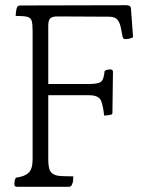

<svg xmlns="http://www.w3.org/2000/svg" viewBox="-20 -796 555 736"><path d="M45 -80Q35 -80 35 -90Q35 -94 36 -101.5Q37 -109 41 -115Q74 -119 89.5 -133.5Q105 -148 105 -185V-678Q105 -704 101.5 -716Q98 -728 84.5 -731.5Q71 -735 40 -735Q40 -740 41 -748Q42 -756 43 -761Q46 -772 50.5 -773.5Q55 -775 56 -775L465 -776Q481 -776 482 -764L490 -654Q486 -650 476.5 -648Q467 -646 461 -646Q452 -646 450 -655L444 -686Q440 -709 430 -720.5Q420 -732 398 -732L200 -733Q180 -733 172.5 -725.5Q165 -718 165 -697V-474H321Q355 -474 366.5 -482Q378 -490 381 -524Q387 -528 393 -529Q399 -530 403 -530Q413 -530 413 -520L411 -364Q411 -357 404 -356Q399 -355 391.5 -354Q384 -353 379 -353Q376 -388 367.5 -409.5Q359 -431 321 -431H165V-185Q165 -148 175.5 -136Q186 -124 205 -122Q212 -121 231.5 -120.5Q251 -120 261 -120Q261 -115 260.5 -107Q260 -99 258 -94Q255 -84 251 -82Q247 -80 245 -80Z"/></svg>

Font: Gowun Batang
Style: Regular
Weight: 400
Designer: Yanghee Ryu
Foundry: Yanghee Ryu
Version: Version 2.000